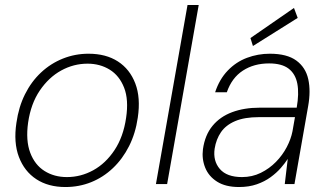

<svg xmlns="http://www.w3.org/2000/svg" viewBox="-20 -740 1321 772"><path d="M243 12Q174 12 126 -19.5Q78 -51 56 -109Q34 -167 46 -246Q55 -310 80.5 -361Q106 -412 145 -448.5Q184 -485 233 -504.5Q282 -524 336 -524Q406 -524 454 -493Q502 -462 524 -404.5Q546 -347 534 -267Q525 -204 499 -152.5Q473 -101 434 -64Q395 -27 346.5 -7.5Q298 12 243 12ZM249 -28Q305 -28 355 -55.5Q405 -83 440.5 -136.5Q476 -190 487 -266Q498 -339 479 -387.5Q460 -436 421 -460Q382 -484 332 -484Q276 -484 226 -456.5Q176 -429 140 -376Q104 -323 93 -247Q83 -175 101.5 -126Q120 -77 159 -52.5Q198 -28 249 -28Z M607 0 734 -720H779L652 0Z M941 12Q887 12 853 -9.5Q819 -31 805 -66Q791 -101 796 -140Q804 -197 834.5 -234Q865 -271 913.5 -289Q962 -307 1023 -307H1173Q1183 -364 1175.5 -403.5Q1168 -443 1140.5 -464Q1113 -485 1062 -485Q1001 -485 956.5 -456Q912 -427 892 -369H845Q862 -421 895.5 -456Q929 -491 973 -507.5Q1017 -524 1065 -524Q1134 -524 1171.5 -496.5Q1209 -469 1219.5 -421.5Q1230 -374 1219 -313L1164 0H1125L1137 -101Q1126 -84 1109 -64.5Q1092 -45 1068 -27.5Q1044 -10 1012.5 1Q981 12 941 12ZM953 -28Q994 -28 1028.5 -45Q1063 -62 1089.5 -89Q1116 -116 1133 -148.5Q1150 -181 1156 -212L1166 -269H1021Q963 -269 925.5 -253Q888 -237 868.5 -208.5Q849 -180 843 -142Q836 -93 864 -60.5Q892 -28 953 -28ZM997 -555 987 -587 1162 -708 1177 -668Z"/></svg>

Font: DM Sans 12pt ExtraLight
Style: Italic
Weight: 250
Italic angle: -10°
Version: Version 4.004;gftools[0.9.30]